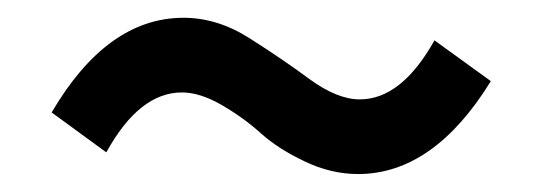

<svg xmlns="http://www.w3.org/2000/svg" viewBox="-20 -479 609 216"><path d="M382.8 -283.2Q352.5 -283.2 322.8 -297.4Q293 -311.5 273.4 -329.1Q253.9 -346.7 229.5 -360.8Q205.1 -375 184.6 -375Q136.7 -375 99.6 -307.6L38.1 -352.5Q100.6 -459 186.5 -459Q224.6 -459 260.7 -436Q296.9 -413.1 328.1 -390.1Q359.4 -367.2 384.8 -367.2Q431.6 -367.2 468.8 -433.6L532.2 -387.7Q467.8 -283.2 382.8 -283.2Z"/></svg>

Font: Gen Shin Gothic Medium
Style: Regular
Weight: 500
Designer: [Source Han Sans]
Ryoko NISHIZUKA  (kana & ideographs); Paul D. Hunt (Latin, Greek & Cyrillic); Wenlong ZHANG  (bopomofo
Version: Version 1.002.20150607